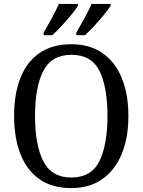

<svg xmlns="http://www.w3.org/2000/svg" viewBox="-20 -951 729 981"><path d="M344 10Q246 10 181 -36Q116 -82 84 -165Q52 -248 52 -359Q52 -470 84 -552Q116 -634 181 -679.5Q246 -725 345 -725Q439 -725 504 -679.5Q569 -634 602.5 -551.5Q636 -469 636 -358Q636 -247 602 -164.5Q568 -82 503 -36Q438 10 344 10ZM344 -44Q446 -44 487.5 -127Q529 -210 529 -358Q529 -507 488 -589Q447 -671 345 -671Q244 -671 201.5 -589Q159 -507 159 -358Q159 -210 201.5 -127Q244 -44 344 -44ZM370 -784Q390 -819 411.5 -858Q433 -897 448 -931H545V-921Q534 -904 511 -875.5Q488 -847 461.5 -818.5Q435 -790 414 -771H370ZM203 -784Q223 -819 244.5 -858Q266 -897 281 -931H378V-921Q368 -904 344.5 -875.5Q321 -847 294.5 -818.5Q268 -790 247 -771H203Z"/></svg>

Font: Noto Serif Sinhala SemiCondensed
Style: Regular
Weight: 400
Width: 4
Designer: Jelle Bosma - Monotype Design Team
Foundry: Monotype Imaging Inc.
Version: Version 2.007; ttfautohint (v1.8.4.7-5d5b)